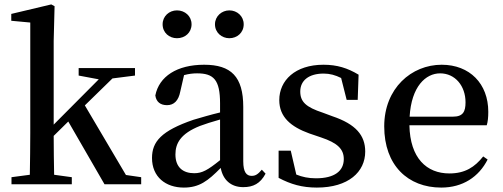

<svg xmlns="http://www.w3.org/2000/svg" viewBox="-20 -834 2278 869"><path d="M550 -42 364 -357 489 -479 591 -492V-526H336V-492L427 -475L223 -270V-649L227 -806L212 -814L31 -771V-740L117 -732V-232C117 -175 116 -102 115 -43L32 -32V0H305V-32L225 -43C224 -97 223 -163 223 -219L289 -284L453 0H619V-32Z M1018 -661C1053 -661 1083 -686 1083 -724C1083 -761 1053 -787 1018 -787C984 -787 953 -761 953 -724C953 -686 984 -661 1018 -661ZM781 -661C817 -661 847 -686 847 -724C847 -761 817 -787 781 -787C746 -787 716 -761 716 -724C716 -686 746 -661 781 -661ZM976 -109C920 -64 895 -50 859 -50C809 -50 774 -76 774 -135C774 -185 797 -229 885 -264C906 -272 940 -283 976 -293ZM1165 -66C1148 -46 1137 -38 1119 -38C1096 -38 1081 -54 1081 -104V-350C1081 -487 1026 -541 904 -541C781 -541 700 -488 683 -402C687 -373 706 -358 736 -358C767 -358 788 -378 796 -420L813 -494C835 -500 854 -502 872 -502C947 -502 976 -473 976 -366V-325C934 -315 890 -302 856 -292C710 -242 668 -193 668 -119C668 -33 730 15 812 15C882 15 921 -15 979 -74C989 -20 1025 13 1081 13C1126 13 1158 -3 1182 -48Z M1441 -324C1365 -349 1339 -373 1339 -420C1339 -469 1377 -501 1445 -501C1473 -501 1498 -494 1524 -481L1549 -382H1599L1603 -496C1553 -526 1506 -541 1444 -541C1316 -541 1244 -470 1244 -381C1244 -304 1297 -260 1380 -230L1433 -212C1508 -187 1536 -159 1536 -114C1536 -60 1494 -27 1410 -27C1376 -27 1348 -33 1321 -44L1296 -152H1241V-29C1296 0 1347 15 1414 15C1557 15 1633 -56 1633 -148C1633 -221 1591 -272 1484 -308Z M1834 -306C1842 -443 1907 -502 1972 -502C2040 -502 2087 -445 2087 -371C2087 -329 2076 -306 2030 -306ZM2183 -267C2188 -283 2190 -303 2190 -328C2190 -455 2106 -541 1979 -541C1843 -541 1719 -435 1719 -262C1719 -86 1826 15 1977 15C2074 15 2147 -33 2187 -112L2167 -126C2129 -78 2085 -49 2014 -49C1911 -49 1836 -118 1833 -267Z"/></svg>

Font: Source Han Serif CN SemiBold
Style: Regular
Weight: 600
Designer: Ryoko NISHIZUKA 西塚涼子 (kana & ideographs); Frank Grießhammer (Latin, Greek & Cyrillic); Wenlong ZHANG 张文龙 (bopomofo); San
Foundry: Adobe Systems Incorporated
Version: Version 1.000;PS 1;hotconv 16.6.53;makeotf.lib2.5.65590